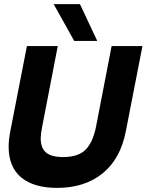

<svg xmlns="http://www.w3.org/2000/svg" viewBox="-20 -904 713 934"><path d="M22 -191Q22 -222 30 -265L111 -680H261L185 -287Q178 -250 178 -231Q178 -185 203.5 -162.5Q229 -140 287 -140Q361 -140 396.5 -176Q432 -212 447 -287L523 -680H673L592 -265Q566 -131 479 -60.5Q392 10 258 10Q144 10 83 -41Q22 -92 22 -191ZM241 -884H369L453 -705H341Z"/></svg>

Font: Teachers
Style: Bold Italic
Weight: 700
Designer: Alfredo Marco Pradil & Chank Diesel
Version: Version 0.009